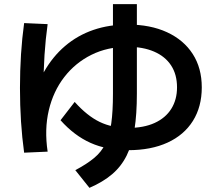

<svg xmlns="http://www.w3.org/2000/svg" viewBox="-20 -813 1040 923"><path d="M96 -79Q76 -224 76 -390Q76 -557 96 -702L209 -697Q189 -554 189 -390Q189 -358 190 -325.5Q191 -293 192 -263L127 -299Q150 -394 191.5 -467.5Q233 -541 293 -592Q353 -643 428.5 -669Q504 -695 594 -695Q703 -695 783 -658Q863 -621 906.5 -553.5Q950 -486 950 -393Q950 -300 907.5 -232Q865 -164 785.5 -127.5Q706 -91 596 -91Q494 -91 415.5 -126Q337 -161 271 -235L339 -323Q399 -256 459 -227Q519 -198 596 -198Q671 -198 723.5 -222Q776 -246 803.5 -290Q831 -334 831 -393Q831 -455 802.5 -498.5Q774 -542 720.5 -565Q667 -588 594 -588Q497 -588 419.5 -549.5Q342 -511 289 -442.5Q236 -374 214.5 -282.5Q193 -191 209 -84ZM342 5Q397 -24 432.5 -53.5Q468 -83 487.5 -123Q507 -163 515 -220.5Q523 -278 523 -363V-793H638V-363Q638 -264 626.5 -191Q615 -118 589 -65.5Q563 -13 519 24.5Q475 62 410 90Z"/></svg>

Font: M PLUS 2 SemiBold
Style: Regular
Weight: 600
Designer: Coji Morishita
Foundry: UNDERFOREST DESIGN
Version: Version 1.001